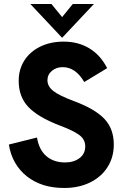

<svg xmlns="http://www.w3.org/2000/svg" viewBox="-20 -921 619 955"><path d="M24 -202 164 -237Q174 -176 210.5 -144.5Q247 -113 304 -113Q347 -113 375.5 -134.5Q404 -156 404 -193Q404 -227 375 -249Q346 -271 274 -298Q168 -339 120.5 -389.5Q73 -440 73 -519Q73 -576 101 -620Q129 -664 180 -689Q231 -714 297 -714Q369 -714 424.5 -680.5Q480 -647 513 -582L399 -513Q356 -587 292 -587Q260 -587 238 -568.5Q216 -550 216 -522Q216 -492 244.5 -469Q273 -446 348 -418Q451 -380 498.5 -330.5Q546 -281 546 -202Q546 -139 515 -90Q484 -41 428 -13.5Q372 14 299 14Q186 14 113 -44.5Q40 -103 24 -202ZM131 -901H236L289 -836L342 -901H447L289 -733Z"/></svg>

Font: Hanken Grotesk ExtraBold
Style: Regular
Weight: 800
Designer: Alfredo Marco Pradil
Foundry: Hanken Design Co.
Version: Version 3.014